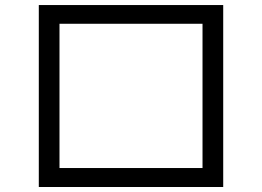

<svg xmlns="http://www.w3.org/2000/svg" viewBox="-20 -748 1040 761"><path d="M133.8 -728H864.7V-6.8H133.8ZM215.8 -653.8V-82H782.7V-653.8Z"/></svg>

Font: BIZ UDGothic
Style: Regular
Weight: 400
Monospace: yes
Designer: TypeBank Co., Ltd.
Foundry: Morisawa Inc.
Version: Version 1.05